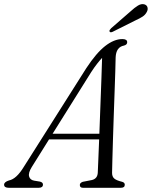

<svg xmlns="http://www.w3.org/2000/svg" viewBox="-54 -894 724 914"><path d="M97 -98.5Q80 -71 84.5 -54.2Q89 -37.5 108.5 -34L136 -29.5Q150.5 -26 150.5 -15.5Q150.5 0 130 0H-12Q-34.5 0 -34.5 -15Q-34.5 -27.5 -11.5 -35Q24 -41.5 59.5 -100L356.5 -569Q404 -641.5 446.5 -674.8Q489 -708 528.5 -708Q551.5 -708 551.5 -693Q551.5 -681 536 -677Q498.5 -670 496.5 -620.5Q496 -597 494.8 -553.8Q493.5 -510.5 491.5 -456Q489.5 -401.5 487.5 -343.2Q485.5 -285 483.8 -231Q482 -177 481 -135Q480 -93 479.5 -71Q479.5 -53 490 -44Q500.5 -35 527.5 -28.5Q540 -25 540 -14.5Q540 0 521 0H341Q326 0 326 -13.5Q326 -23.5 340 -28.5L383.5 -37Q410.5 -43.5 411.5 -73Q412.5 -95.5 414.2 -137Q416 -178.5 418 -230.5H179.5ZM380 -550.5 196.5 -257.5H419Q421.5 -322 424 -390.8Q426.5 -459.5 428.8 -519.8Q431 -580 432 -618.5Q422 -608 408.8 -591.2Q395.5 -574.5 380 -550.5ZM567 -839.5Q587 -858 602.8 -867.5Q618.5 -877 632.5 -873.5Q645 -870 648 -859.2Q651 -848.5 645 -837.5Q638 -823.5 624.5 -814.8Q611 -806 592 -797.5L482 -742.5Q471 -737.5 467.5 -744Q466 -747.5 468.5 -751.5Q471 -755.5 475 -759.5Z"/></svg>

Font: Fraunces 72pt S050 Light
Style: Italic
Weight: 300
Italic angle: -16°
Version: Version 1.000; ttfautohint (v1.8.3)